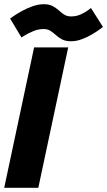

<svg xmlns="http://www.w3.org/2000/svg" viewBox="-22 -892 509 912"><path d="M-2 0 140 -667H302L160 0ZM26 -804Q26 -804 41 -814.5Q56 -825 80 -838.5Q104 -852 132 -862Q160 -872 186 -872Q211 -872 227.5 -863.5Q244 -855 256.5 -843.5Q269 -832 282.5 -823Q296 -814 316 -814Q341 -814 362.5 -824Q384 -834 397 -844Q410 -854 410 -854L467 -764Q467 -764 453 -753.5Q439 -743 416.5 -729.5Q394 -716 367.5 -706Q341 -696 316 -696Q290 -696 273.5 -704.5Q257 -713 244.5 -724.5Q232 -736 218.5 -745Q205 -754 185 -754Q160 -754 136 -744Q112 -734 96 -724Q80 -714 80 -714Z"/></svg>

Font: Epunda Sans ExtraBold
Style: Italic
Weight: 800
Italic angle: -12.0243°
Designer: Simon Atzbach
Foundry: typofactur
Version: Version 2.204; ttfautohint (v1.8.4.7-5d5b)